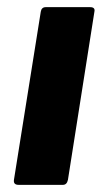

<svg xmlns="http://www.w3.org/2000/svg" viewBox="-20 -517 284 537"><path d="M32 0Q17 0 19 -14L94 -484Q96 -497 108 -497H232Q247 -497 244 -484L170 -14Q167 0 156 0Z"/></svg>

Font: Sofia Sans Semi Condensed Black
Style: Italic
Weight: 900
Italic angle: -9°
Version: Version 4.100